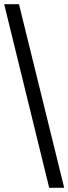

<svg xmlns="http://www.w3.org/2000/svg" viewBox="-20 -780 328 921"><path d="M216 121 0 -760H71L288 121Z"/></svg>

Font: Noto Serif Tamil
Style: Regular
Weight: 400
Designer: Indian Type Foundry, Tom Grace, and the Monotype Design Team
Foundry: Monotype Imaging Inc.
Version: Version 2.003